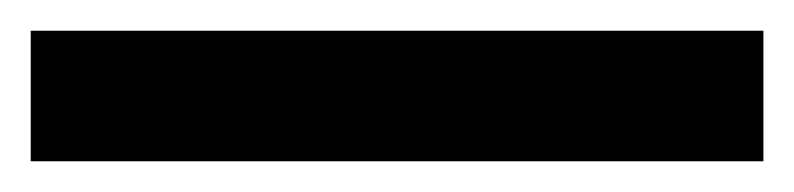

<svg xmlns="http://www.w3.org/2000/svg" viewBox="-23 -931 517 125"><path d="M474 -826V-911H-3V-826Z"/></svg>

Font: Noto Sans Malayalam UI Condensed SemiBold
Style: Regular
Weight: 600
Width: 3
Designer: Jelle Bosma - Monotype Design Team
Foundry: Monotype Imaging Inc.
Version: Version 2.104